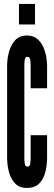

<svg xmlns="http://www.w3.org/2000/svg" viewBox="-20 -918 267 946"><path d="M113 8Q74 8 52.8 -15.8Q31.5 -39.5 23.2 -74Q15 -108.5 15 -141V-594Q15 -626.5 24 -661Q33 -695.5 54.2 -719.2Q75.5 -743 113 -743Q143 -743 162.2 -727.5Q181.5 -712 192.5 -688Q203.5 -664 207.8 -638.8Q212 -613.5 212 -594V-483H131V-598Q131 -610 128.8 -624Q126.5 -638 115 -638Q104 -638 102 -624Q100 -610 100 -598V-137Q100 -125 102.2 -111Q104.5 -97 115 -97Q126.5 -97 128.8 -111Q131 -125 131 -137V-252H212V-141Q212 -102.5 203 -68.5Q194 -34.5 172.5 -13.2Q151 8 113 8ZM73.5 -797.5V-898.5H152.5V-797.5Z"/></svg>

Font: League Gothic Condensed
Style: Regular
Weight: 400
Width: 3
Designer: The League of Moveable Type
Version: Version 2.001